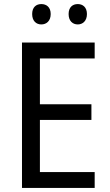

<svg xmlns="http://www.w3.org/2000/svg" viewBox="-20 -923 540 943"><path d="M138 -854C138 -820 158 -803 183 -803C208 -803 229 -820 229 -854C229 -888 208 -903 183 -903C158 -903 138 -888 138 -854ZM317 -854C317 -820 337 -803 362 -803C386 -803 407 -820 407 -854C407 -888 386 -903 362 -903C337 -903 317 -888 317 -854ZM445 0V-78H176V-334H429V-411H176V-636H445V-714H88V0Z"/></svg>

Font: Noto Sans Devanagari SemiCondensed
Style: Regular
Weight: 400
Width: 4
Designer: Jelle Bosma - Monotype Design Team
Foundry: Monotype Imaging Inc.
Version: Version 2.004